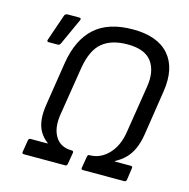

<svg xmlns="http://www.w3.org/2000/svg" viewBox="-100 -763 844 859"><g transform="rotate(15 322.5 -333.0)"><path d="M85 0Q75 0 77 -9L86 -65Q88 -74 96 -74H175V-76Q152 -93 138.5 -116Q125 -139 121.5 -170.5Q118 -202 125 -244L156 -442Q174 -553 236.5 -609.5Q299 -666 413 -666Q527 -666 580 -605Q633 -544 616 -434L584 -226Q578 -188 565.5 -159.5Q553 -131 533.5 -111Q514 -91 486 -76V-74H560Q570 -74 568 -65L560 -9Q558 0 550 0H359Q349 0 351 -9L360 -63Q362 -72 369 -72Q420 -72 457 -111Q494 -150 504 -214L539 -434Q551 -508 519 -551.5Q487 -595 407 -595Q332 -595 289.5 -559.5Q247 -524 233 -439L197 -214Q187 -150 211 -111Q235 -72 287 -72Q297 -72 295 -62L286 -9Q284 0 277 0ZM62 -513Q52 -513 56 -524L98 -646Q102 -655 113 -655H167Q172 -655 173.5 -651.5Q175 -648 172 -643L117 -522Q114 -516 110.5 -514.5Q107 -513 102 -513Z"/></g></svg>

Font: Sofia Sans Semi Condensed
Style: Italic
Weight: 400
Italic angle: -9°
Designer: Botio Nikoltchev, Ani Petrova
Foundry: lettersoup
Version: Version 4.101